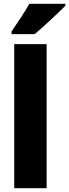

<svg xmlns="http://www.w3.org/2000/svg" viewBox="-20 -993 365 1013"><path d="M325 -963V-973H135C110 -929 74 -875 41 -827V-813H163C214 -856 291 -928 325 -963ZM226 0V-760H55V0Z"/></svg>

Font: Noto Sans Sinhala UI Condensed Black
Style: Regular
Weight: 900
Width: 3
Designer: Jelle Bosma - Monotype Design Team
Foundry: Monotype Imaging Inc.
Version: Version 2.006